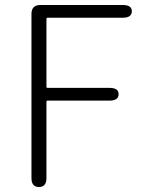

<svg xmlns="http://www.w3.org/2000/svg" viewBox="-20 -749 572 769"><path d="M136 0Q106 0 106 -36V-693Q106 -729 142 -729H472Q508 -729 508 -704Q508 -678 472 -678H171Q166 -678 166 -673V-402Q166 -397 171 -397H419Q455 -397 455 -372Q455 -346 419 -346H171Q166 -346 166 -341V-36Q166 0 136 0Z"/></svg>

Font: Resource Han Rounded KR Light
Style: Regular
Weight: 300
Designer: Cyano Hao (round all glyphs); Ryoko NISHIZUKA 西塚涼子 (kana, bopomofo & ideographs); Paul D. Hunt (Latin, Greek & Cyrillic)
Foundry: Cyano Hao
Version: 0.990